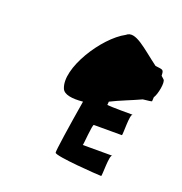

<svg xmlns="http://www.w3.org/2000/svg" viewBox="-101 -944 661 697"><g transform="rotate(20 230.0 -595.0)"><path d="M128 -586C136 -567 167 -562 209 -566C192 -464 177 -364 179 -358C183 -346 351 -335 363 -335C367 -335 364 -418 376 -418H262C264 -418 269 -500 275 -500H383C387 -500 383 -583 395 -583C395 -583 306 -583 296 -585C296 -587 297 -593 297 -598C328 -614 378 -633 410 -648C430 -650 444 -652 444 -653C444 -655 445 -661 445 -669C456 -685 465 -734 456 -742C453 -745 449 -748 445 -752C444 -776 443 -774 412 -778C351 -823 302 -874 272 -847C193 -805 98 -656 128 -586Z"/></g></svg>

Font: Ampere
Style: UltCndIta
Weight: 400
Version: Version 1